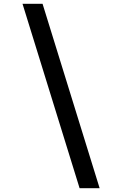

<svg xmlns="http://www.w3.org/2000/svg" viewBox="-20 -843 640 1006"><path d="M397 143 98 -823H203L502 143Z"/></svg>

Font: Iosevka Custom Medium Oblique
Style: Regular
Weight: 500
Italic angle: -9°
Designer: Belleve Invis
Foundry: Belleve Invis
Version: Version 27.0.1